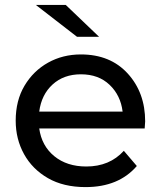

<svg xmlns="http://www.w3.org/2000/svg" viewBox="-20 -757 668 783"><path d="M329 6Q239 6 175.5 -30.5Q112 -67 78 -128.5Q44 -190 44 -265Q44 -347 80 -407.5Q116 -468 176 -501.5Q236 -535 310 -535Q430 -535 501 -457Q572 -379 572 -262L570 -233H140Q150 -162 201.5 -120Q253 -78 332 -78Q427 -78 485 -142L538 -80Q464 6 329 6ZM480 -302Q472 -368 427 -411Q382 -454 310 -454Q240 -454 194.5 -412.5Q149 -371 140 -302ZM384 -607H294L126 -737H248Z"/></svg>

Font: Argentum Novus
Style: Regular
Weight: 400
Designer: Julieta Ulanovsky
Foundry: Julieta Ulanovsky
Version: Version 7.20;July 27, 2021;FontCreator 13.0.0.2683 64-bit